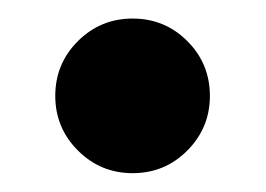

<svg xmlns="http://www.w3.org/2000/svg" viewBox="-20 -448 285 206"><path d="M122.3 -262.2Q87.9 -262.2 63.6 -286.5Q39.3 -310.8 39.3 -345.1Q39.3 -379.7 63.6 -403.9Q87.9 -428.1 122.3 -428.1Q156.8 -428.1 181 -403.9Q205.2 -379.7 205.2 -345.1Q205.2 -310.8 181 -286.5Q156.8 -262.2 122.3 -262.2Z"/></svg>

Font: Inter Khmer Looped
Style: Regular
Weight: 400
Designer: Rasmus Andersson, Sovichet Tep
Foundry: Anagata Design
Version: Version 1.000